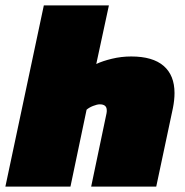

<svg xmlns="http://www.w3.org/2000/svg" viewBox="-42 -694 688 714"><path d="M-22 0 121 -674H363L316 -456Q339 -467 374 -475.5Q409 -484 446 -484Q526 -484 566.5 -449Q607 -414 607 -348Q607 -322 601 -292L539 0H297L354 -272Q355 -276 355 -279Q355 -282 355 -284Q355 -306 329 -306Q319 -306 304 -300Q289 -294 280 -286L220 0Z"/></svg>

Font: Kanit Black
Style: Italic
Weight: 900
Italic angle: -12°
Designer: Katatrad Team
Foundry: CadsonDemak
Version: Version 2.000; ttfautohint (v1.8.3)